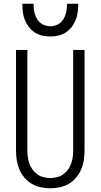

<svg xmlns="http://www.w3.org/2000/svg" viewBox="-20 -1003 540 1031"><path d="M250 8Q224 8 198.5 2.5Q173 -3 150.5 -16Q128 -29 111 -49.5Q94 -70 84 -93.5Q74 -117 70 -143Q66 -169 66 -195V-735H127V-195Q127 -177 129.5 -159Q132 -141 138 -124Q144 -107 155 -92Q166 -77 181 -66.5Q196 -56 214 -51.5Q232 -47 250 -47Q268 -47 286 -51.5Q304 -56 319 -66.5Q334 -77 345 -92Q356 -107 362 -124Q368 -141 370.5 -159Q373 -177 373 -195V-735H434V-195Q434 -169 430 -143Q426 -117 416 -93.5Q406 -70 389 -49.5Q372 -29 349.5 -16Q327 -3 301.5 2.5Q276 8 250 8ZM250 -807Q228 -807 206.5 -812Q185 -817 166.5 -829Q148 -841 134.5 -859Q121 -877 113 -897Q105 -917 102.5 -939Q100 -961 100 -983H160Q160 -969 161.5 -955Q163 -941 167.5 -927Q172 -913 179 -901Q186 -889 197 -880Q208 -871 222 -866.5Q236 -862 250 -862Q264 -862 278 -866.5Q292 -871 303 -880Q314 -889 321 -901Q328 -913 332.5 -927Q337 -941 338.5 -955Q340 -969 340 -983H400Q400 -961 397.5 -939Q395 -917 387 -897Q379 -877 365.5 -859Q352 -841 333.5 -829Q315 -817 293.5 -812Q272 -807 250 -807Z"/></svg>

Font: Iosevka Term Light
Style: Regular
Weight: 300
Monospace: yes
Designer: Belleve Invis
Foundry: Belleve Invis
Version: Version 9.0.1; ttfautohint (v1.8.3)